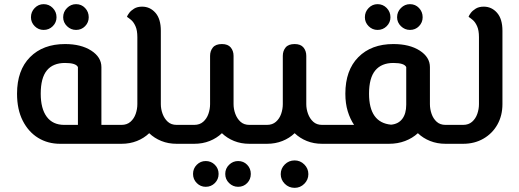

<svg xmlns="http://www.w3.org/2000/svg" viewBox="-20 -692 2499 924"><path d="M289 -91H355V-369Q346 -389 293 -389Q235 -389 205.5 -353Q176 -317 176 -241Q176 -169 205 -130Q234 -91 289 -91ZM269 0Q210 0 163.5 -28.5Q117 -57 89.5 -111Q62 -165 62 -241Q62 -354 124.5 -417Q187 -480 293 -480Q370 -480 419 -448.5Q468 -417 468 -369V-91H525Q536 -91 540.5 -79Q545 -67 545 -46Q545 -25 540.5 -12.5Q536 0 525 0ZM346 -548Q321 -548 302.5 -566Q284 -584 284 -609Q284 -635 302.5 -653.5Q321 -672 346 -672Q372 -672 389.5 -653.5Q407 -635 407 -609Q407 -584 389.5 -566Q372 -548 346 -548ZM190 -548Q165 -548 147 -566Q129 -584 129 -609Q129 -635 147 -653.5Q165 -672 190 -672Q216 -672 234 -653.5Q252 -635 252 -609Q252 -584 234 -566Q216 -548 190 -548Z M525 0Q514 0 509.5 -12.5Q505 -25 505 -46Q505 -67 509.5 -79Q514 -91 525 -91H565Q591 -91 608 -106Q625 -121 633 -144Q641 -167 641 -191V-513Q641 -546 632 -566Q623 -586 611 -596Q599 -606 591 -611Q593 -618 601.5 -629.5Q610 -641 625.5 -650.5Q641 -660 664 -660Q702 -660 728 -630.5Q754 -601 754 -544V-191Q754 -167 762.5 -144Q771 -121 787.5 -106Q804 -91 830 -91H875Q886 -91 890.5 -79Q895 -67 895 -46Q895 -25 890.5 -12.5Q886 0 875 0H830Q790 0 756.5 -13.5Q723 -27 698 -51Q673 -27 639 -13.5Q605 0 565 0Z M875 0Q864 0 859.5 -12.5Q855 -25 855 -46Q855 -67 859.5 -79Q864 -91 875 -91H915Q941 -91 958 -106Q975 -121 983 -144Q991 -167 991 -191V-423Q991 -447 1004.5 -463.5Q1018 -480 1048 -480Q1077 -480 1090.5 -463.5Q1104 -447 1104 -423V-191Q1104 -167 1112.5 -144Q1121 -121 1137.5 -106Q1154 -91 1180 -91H1225Q1236 -91 1240.5 -79Q1245 -67 1245 -46Q1245 -25 1240.5 -12.5Q1236 0 1225 0H1180Q1140 0 1106.5 -13.5Q1073 -27 1048 -51Q1023 -27 989 -13.5Q955 0 915 0ZM1126 207Q1101 207 1082.5 189Q1064 171 1064 145Q1064 119 1082.5 101Q1101 83 1126 83Q1152 83 1169.5 101Q1187 119 1187 145Q1187 171 1169.5 189Q1152 207 1126 207ZM970 207Q945 207 927 189Q909 171 909 145Q909 119 927 101Q945 83 970 83Q996 83 1014 101Q1032 119 1032 145Q1032 171 1014 189Q996 207 970 207Z M1225 0Q1214 0 1209.5 -12.5Q1205 -25 1205 -46Q1205 -67 1209.5 -79Q1214 -91 1225 -91H1265Q1291 -91 1308 -106Q1325 -121 1333 -144Q1341 -167 1341 -191V-423Q1341 -447 1354.5 -463.5Q1368 -480 1398 -480Q1427 -480 1440.5 -463.5Q1454 -447 1454 -423V-191Q1454 -167 1462.5 -144Q1471 -121 1487.5 -106Q1504 -91 1530 -91H1575Q1586 -91 1590.5 -79Q1595 -67 1595 -46Q1595 -25 1590.5 -12.5Q1586 0 1575 0H1530Q1490 0 1456.5 -13.5Q1423 -27 1398 -51Q1373 -27 1339 -13.5Q1305 0 1265 0ZM1398 212Q1370 212 1350.5 192.5Q1331 173 1331 146Q1331 119 1350.5 99.5Q1370 80 1398 80Q1425 80 1444.5 99.5Q1464 119 1464 146Q1464 173 1444.5 192.5Q1425 212 1398 212Z M1756 -241Q1756 -102 1862 -92Q1897 -95 1916 -120Q1935 -145 1935 -188V-369Q1926 -389 1873 -389Q1816 -389 1786 -353Q1756 -317 1756 -241ZM1575 0Q1564 0 1559.5 -12.5Q1555 -25 1555 -46Q1555 -67 1559.5 -79Q1564 -91 1575 -91H1684Q1665 -119 1653.5 -156.5Q1642 -194 1642 -241Q1642 -354 1704.5 -417Q1767 -480 1873 -480Q1951 -480 2000 -448.5Q2049 -417 2049 -369V-191Q2049 -167 2057 -144Q2065 -121 2081.5 -106Q2098 -91 2124 -91H2169Q2180 -91 2184.5 -79Q2189 -67 2189 -46Q2189 -25 2184.5 -12.5Q2180 0 2169 0H2124Q2084 0 2050 -13.5Q2016 -27 1991 -51Q1965 -27 1929.5 -13.5Q1894 0 1852 0ZM1953 -548Q1928 -548 1909.5 -566Q1891 -584 1891 -609Q1891 -635 1909.5 -653.5Q1928 -672 1953 -672Q1979 -672 1996.5 -653.5Q2014 -635 2014 -609Q2014 -584 1996.5 -566Q1979 -548 1953 -548ZM1797 -548Q1772 -548 1754 -566Q1736 -584 1736 -609Q1736 -635 1754 -653.5Q1772 -672 1797 -672Q1823 -672 1841 -653.5Q1859 -635 1859 -609Q1859 -584 1841 -566Q1823 -548 1797 -548Z M2169 0Q2158 0 2153.5 -12.5Q2149 -25 2149 -46Q2149 -67 2153.5 -79Q2158 -91 2169 -91H2209Q2235 -91 2252 -106Q2269 -121 2277 -144Q2285 -167 2285 -191V-513Q2285 -546 2276 -566Q2267 -586 2255 -596Q2243 -606 2235 -611Q2237 -618 2245.5 -629.5Q2254 -641 2269.5 -650.5Q2285 -660 2308 -660Q2346 -660 2372 -630.5Q2398 -601 2398 -544V-191Q2398 -136 2374 -93Q2350 -50 2307 -25Q2264 0 2209 0Z"/></svg>

Font: El Messiri SemiBold
Style: Regular
Weight: 600
Designer: Mohamed Gaber
Foundry: Kief Type Foundry
Version: Version 2.020; ttfautohint (v1.8.3)